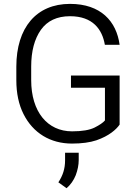

<svg xmlns="http://www.w3.org/2000/svg" viewBox="-20 -741 723 1004"><path d="M351.1 -346.2V-282.2H528.8V-111.3C519 -99.6 501 -87.4 475.1 -74.2C448.7 -61 409.2 -54.2 356.9 -54.2C228 -54.2 143.1 -156.7 143.1 -321.8V-393.1C143.1 -473.1 160.2 -537.1 193.8 -585C227.5 -632.3 278.3 -656.2 346.2 -656.2C465.3 -656.2 514.6 -587.4 528.3 -506.8H605.5C588.9 -629.9 506.8 -720.7 346.2 -720.7C169.9 -720.7 65.4 -596.2 65.4 -392.1V-321.8C65.4 -252.9 78.1 -193.8 103 -144.5C152.8 -45.4 243.2 9.8 356.4 9.8C407.7 9.8 450.2 3.9 483.9 -7.3C550.8 -30.3 588.4 -64.5 605.5 -89.4V-346.2ZM320.3 57.6V96.7C320.3 141.6 308.6 176.8 285.2 212.4L328.1 243.2C349.1 225.1 365.2 202.1 376 175.3C386.2 147.9 391.6 121.6 391.6 95.7V57.6Z"/></svg>

Font: Vazirmatn Light
Style: Regular
Weight: 300
Designer: Saber Rastikerdar
Foundry: Saber Rastikerdar
Version: Version 33.003